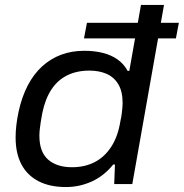

<svg xmlns="http://www.w3.org/2000/svg" viewBox="-20 -743 742 775"><path d="M246 12Q181 12 135.5 -11.5Q90 -35 66.5 -79.5Q43 -124 43 -188Q43 -212 46 -238Q49 -264 55 -292Q68 -352 92 -398Q116 -444 150 -475Q184 -506 226.5 -522Q269 -538 321 -538Q361 -538 395 -529.5Q429 -521 454.5 -503Q480 -485 495 -457H502L549 -723H642L514 0H441L444 -79H437Q400 -33 350.5 -10.5Q301 12 246 12ZM271 -68Q322 -68 362 -88.5Q402 -109 429 -150.5Q456 -192 466 -254Q470 -272 471.5 -285Q473 -298 474 -308Q475 -318 475 -326Q475 -374 457.5 -403Q440 -432 410 -445Q380 -458 341 -458Q290 -458 251.5 -439Q213 -420 188 -382.5Q163 -345 151 -288Q147 -267 144.5 -251Q142 -235 140.5 -221Q139 -207 139 -195Q139 -130 174 -99Q209 -68 271 -68ZM319 -588 331 -651H702L690 -588Z"/></svg>

Font: Archivo SemiExpanded
Style: Italic
Weight: 400
Width: 6
Italic angle: -10°
Designer: Hector Gatti
Foundry: Omnibus-Type
Version: Version 2.001